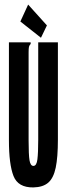

<svg xmlns="http://www.w3.org/2000/svg" viewBox="-20 -808 290 839"><path d="M126 11Q59 12 39 -39Q19 -90 19 -195V-623H114V-616Q108 -610 106.5 -603Q105 -596 105 -579V-194Q105 -132 109 -107.5Q113 -83 126 -83Q140 -83 143.5 -112Q147 -141 147 -197V-623H233V-198Q233 -121 223.5 -75.5Q214 -30 191 -10Q168 10 126 11ZM159 -643 69 -714 103 -788 185 -697Z"/></svg>

Font: Inconsolata UltraCondensed Black
Style: Regular
Weight: 900
Width: 1
Monospace: yes
Designer: Raph Levien, Cyreal, Brenton Simpson
Foundry: Raph Levien, Cyreal, Google
Version: Version 3.001; ttfautohint (v1.8.2.53-6de2)